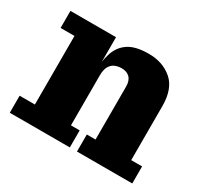

<svg xmlns="http://www.w3.org/2000/svg" viewBox="-115 -683 886 839"><g transform="rotate(30 328.0 -263.5)"><path d="M357 0V-86H401V-353Q401 -383 386 -398Q371 -413 345 -413Q327 -413 311.5 -406.5Q296 -400 286.5 -383.5Q277 -367 277 -337L251 -336Q251 -394 265 -437Q279 -480 314.5 -503.5Q350 -527 416 -527Q487 -527 534 -486.5Q581 -446 581 -358V-86H636V0ZM18 0V-86H95V-432H25V-518H255V-359L277 -363V-86H321V0Z"/></g></svg>

Font: Montagu Slab
Style: Bold
Weight: 700
Designer: Florian Karsten
Foundry: Florian Karsten
Version: Version 1.000